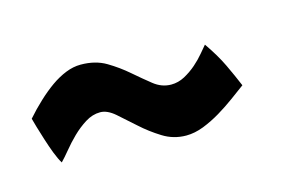

<svg xmlns="http://www.w3.org/2000/svg" viewBox="-36 -406 422 270"><g transform="rotate(-15 175.0 -271.5)"><path d="M304.2 -252Q295.4 -245.6 284.2 -237.3Q272.9 -229 260.7 -221.7Q248.5 -214.4 235.4 -209.2Q222.2 -204.1 210 -204.1Q191.4 -204.1 175.8 -213.9Q160.2 -223.6 147 -235.6Q133.8 -247.6 122.6 -257.3Q111.3 -267.1 101.1 -267.1Q89.8 -267.1 79.3 -260.5Q68.8 -253.9 59.8 -245.1Q50.8 -236.3 43.5 -227.3Q36.1 -218.3 30.8 -212.9Q26.9 -219.2 22.9 -229.5Q19 -239.7 15.6 -250.5Q12.2 -261.2 9.5 -270.3Q6.8 -279.3 5.9 -283.2Q16.1 -294.9 26.9 -304.9Q37.6 -314.9 48.3 -322.5Q59.1 -330.1 70.1 -334.5Q81.1 -338.9 91.8 -338.9Q113.3 -338.9 128.9 -329.6Q144.5 -320.3 157.7 -308.8Q170.9 -297.4 182.6 -288.1Q194.3 -278.8 208 -278.8Q218.3 -278.8 227.8 -283.9Q237.3 -289.1 245.1 -295.9Q252.9 -302.7 258.8 -309.8Q264.6 -316.9 268.1 -320.8Q281.7 -301.3 289.8 -284.2Q297.9 -267.1 304.2 -252Z"/></g></svg>

Font: Yesteryear
Style: Regular
Weight: 400
Designer: Astigmatic (AOETI)
Foundry: Astigmatic (AOETI)
Version: Version 1.000